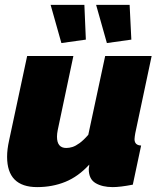

<svg xmlns="http://www.w3.org/2000/svg" viewBox="-20 -755 658 785"><path d="M132 10Q9 10 9 -114Q9 -129 11 -145.5Q13 -162 17 -180L91 -526H280L216 -223Q213 -208 213 -196Q213 -150 251 -150Q263 -150 276 -154Q289 -158 305.5 -170Q322 -182 341 -204L410 -526H600L533 -210Q532 -203 531 -197Q530 -191 530 -186Q530 -161 557 -160L523 0Q497 5 476.5 7.5Q456 10 441 10Q398 10 370.5 -6.5Q343 -23 343 -63Q343 -66 343.5 -69Q344 -72 344.5 -75.5Q345 -79 345 -82Q300 -33 247 -11.5Q194 10 132 10ZM373 -735H510L517 -593L417 -579ZM187 -735H325L331 -593L231 -579Z"/></svg>

Font: Raleway Thin Black
Style: Italic
Weight: 900
Italic angle: -12°
Version: Version 4.026